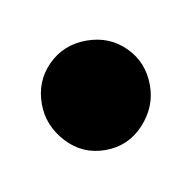

<svg xmlns="http://www.w3.org/2000/svg" viewBox="-30 -424 139 140"><g transform="rotate(-10 40.0 -354.5)"><path d="M40 -314Q23 -314 11.5 -326.5Q0 -339 0 -355Q0 -372 11.5 -383.5Q23 -395 40 -395Q57 -395 68.5 -383.5Q80 -372 80 -355Q80 -339 68.5 -326.5Q57 -314 40 -314Z"/></g></svg>

Font: Marine Company Thin
Style: Regular
Weight: 100
Designer: Rodrigo Fuenzalida
Foundry: fragTYPE
Version: Version 1.000